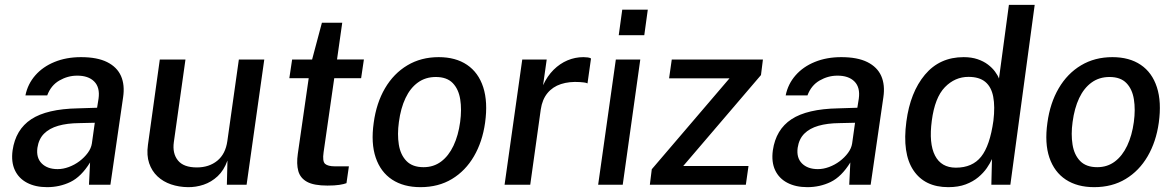

<svg xmlns="http://www.w3.org/2000/svg" viewBox="-20 -763 4850 793"><path d="M174.5 10Q126.5 10 92 -8Q57.5 -26 41.5 -60Q25.5 -94 32 -142Q44.5 -228 109 -270.5Q173.5 -313 302 -315.5L381 -318L387 -355.5Q393.5 -402 369 -426.5Q344.5 -451 298 -450.5Q260 -450.5 225.2 -430.5Q190.5 -410.5 175 -369H85Q94.5 -416 125.8 -451.8Q157 -487.5 205.5 -507.2Q254 -527 314.5 -527Q381.5 -527 422.5 -506.5Q463.5 -486 479.8 -449Q496 -412 488.5 -361.5L436 0H347.5L352 -92Q315.5 -33 271 -11.5Q226.5 10 174.5 10ZM218 -64.5Q240.5 -64.5 264.2 -73.2Q288 -82 308.2 -97.2Q328.5 -112.5 342.5 -131.5Q356.5 -150.5 359.5 -170.5L371.5 -256L306.5 -254.5Q257 -254 220.5 -243.5Q184 -233 162 -211Q140 -189 134.5 -152.5Q129 -111 152.5 -87.8Q176 -64.5 218 -64.5Z M756 10Q719 9.5 686.5 -1.5Q654 -12.5 630.5 -34.5Q607 -56.5 596 -89Q585 -121.5 591 -164.5L640 -517H746L698 -176Q691.5 -129.5 714.8 -100.5Q738 -71.5 793 -71.5Q843.5 -71.5 877.5 -99.2Q911.5 -127 919 -180.5L966.5 -517H1071.5L998.5 0H917L919.5 -100Q905 -59.5 879 -35.2Q853 -11 821 -0.2Q789 10.5 756 10Z M1332.5 3.5Q1276.5 3.5 1248.2 -12Q1220 -27.5 1212 -56.8Q1204 -86 1210 -127.5L1255 -440H1175L1186.5 -517H1269L1309.5 -669H1393.5L1372 -517.5H1483L1471.5 -440H1360.5L1316.5 -134Q1311 -96.5 1322.8 -86.2Q1334.5 -76 1363.5 -76H1421L1411 -6.5Q1401 -2.5 1381.8 0.5Q1362.5 3.5 1332.5 3.5Z M1716.5 10Q1647 10 1599.5 -21.2Q1552 -52.5 1531.8 -112Q1511.5 -171.5 1523.5 -256Q1534.5 -337.5 1570.2 -398.5Q1606 -459.5 1662.5 -493.2Q1719 -527 1792 -527Q1862 -527 1909 -495.2Q1956 -463.5 1975.8 -402.8Q1995.5 -342 1983.5 -256Q1972.5 -177.5 1937.5 -117.5Q1902.5 -57.5 1846.8 -23.8Q1791 10 1716.5 10ZM1729.5 -72.5Q1771 -72.5 1802 -95.8Q1833 -119 1853 -161.2Q1873 -203.5 1880.5 -259Q1887.5 -310.5 1880.8 -352.8Q1874 -395 1849.8 -420Q1825.5 -445 1780 -445Q1737.5 -445 1706 -422.2Q1674.5 -399.5 1654.8 -357.8Q1635 -316 1627.5 -259Q1620.5 -208.5 1627.2 -166Q1634 -123.5 1658.8 -98Q1683.5 -72.5 1729.5 -72.5Z M2064 0 2137 -517H2238L2223 -411Q2240.5 -449 2266.5 -474.8Q2292.5 -500.5 2324 -513.8Q2355.5 -527 2389.5 -527Q2399 -527 2407.8 -525.8Q2416.5 -524.5 2421 -521.5L2406.5 -418.5Q2401 -421.5 2391.5 -422.5Q2382 -423.5 2375.5 -424Q2331.5 -427 2297 -415.8Q2262.5 -404.5 2241 -378.2Q2219.5 -352 2213.5 -311L2170 0Z M2450.5 0 2523.5 -517H2624.5L2552 0ZM2535.5 -617.5 2550 -723H2655.5L2641 -617.5Z M2664 0 2672 -64 2993 -439.5H2743.5L2754.5 -517H3131L3123 -453L2802 -77.5H3071.5L3060.5 0Z M3314.5 10Q3266.5 10 3232 -8Q3197.5 -26 3181.5 -60Q3165.5 -94 3172 -142Q3184.5 -228 3249 -270.5Q3313.5 -313 3442 -315.5L3521 -318L3527 -355.5Q3533.5 -402 3509 -426.5Q3484.5 -451 3438 -450.5Q3400 -450.5 3365.2 -430.5Q3330.5 -410.5 3315 -369H3225Q3234.5 -416 3265.8 -451.8Q3297 -487.5 3345.5 -507.2Q3394 -527 3454.5 -527Q3521.5 -527 3562.5 -506.5Q3603.5 -486 3619.8 -449Q3636 -412 3628.5 -361.5L3576 0H3487.5L3492 -92Q3455.5 -33 3411 -11.5Q3366.5 10 3314.5 10ZM3358 -64.5Q3380.5 -64.5 3404.2 -73.2Q3428 -82 3448.2 -97.2Q3468.5 -112.5 3482.5 -131.5Q3496.5 -150.5 3499.5 -170.5L3511.5 -256L3446.5 -254.5Q3397 -254 3360.5 -243.5Q3324 -233 3302 -211Q3280 -189 3274.5 -152.5Q3269 -111 3292.5 -87.8Q3316 -64.5 3358 -64.5Z M3896.5 10Q3799 10 3752.5 -59.8Q3706 -129.5 3723.5 -261Q3739.5 -382 3800.2 -454.5Q3861 -527 3960 -527Q3992.5 -527 4017.5 -518.5Q4042.5 -510 4060.2 -496.5Q4078 -483 4089.5 -467.5Q4101 -452 4106 -438.5L4147 -743H4253.5L4153 0H4074.5L4077 -106Q4069.5 -89 4055.8 -69Q4042 -49 4020.5 -31Q3999 -13 3968.5 -1.5Q3938 10 3896.5 10ZM3928 -70.5Q3996 -70.5 4032.2 -115.8Q4068.5 -161 4083 -264.5Q4090 -323 4082.2 -363.5Q4074.5 -404 4049.5 -424.8Q4024.5 -445.5 3980 -445.5Q3924 -445.5 3882.5 -402.8Q3841 -360 3828.5 -264.5Q3816 -170.5 3841.8 -120.5Q3867.5 -70.5 3928 -70.5Z M4499 10Q4429.5 10 4382 -21.2Q4334.5 -52.5 4314.2 -112Q4294 -171.5 4306 -256Q4317 -337.5 4352.8 -398.5Q4388.5 -459.5 4445 -493.2Q4501.5 -527 4574.5 -527Q4644.5 -527 4691.5 -495.2Q4738.5 -463.5 4758.2 -402.8Q4778 -342 4766 -256Q4755 -177.5 4720 -117.5Q4685 -57.5 4629.2 -23.8Q4573.5 10 4499 10ZM4512 -72.5Q4553.5 -72.5 4584.5 -95.8Q4615.5 -119 4635.5 -161.2Q4655.5 -203.5 4663 -259Q4670 -310.5 4663.2 -352.8Q4656.5 -395 4632.2 -420Q4608 -445 4562.5 -445Q4520 -445 4488.5 -422.2Q4457 -399.5 4437.2 -357.8Q4417.5 -316 4410 -259Q4403 -208.5 4409.8 -166Q4416.5 -123.5 4441.2 -98Q4466 -72.5 4512 -72.5Z"/></svg>

Font: Public Sans Thin Medium
Style: Italic
Weight: 500
Italic angle: -8°
Version: Version 2.001